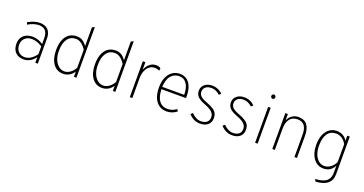

<svg xmlns="http://www.w3.org/2000/svg" viewBox="-41 -1539 4877 2570"><g transform="rotate(20 2397.5 -254.5)"><path d="M236 12Q159 12 116 -32Q73 -76 73 -154Q73 -204 94.2 -240.2Q115.5 -276.5 154.8 -296.2Q194 -316 248 -316Q285.5 -316 323 -304Q360.5 -292 398 -267V-343Q398 -418 367.5 -454Q337 -490 273 -490Q238.5 -490 198.2 -477.2Q158 -464.5 119 -441L108 -472Q151.5 -497 194.2 -510Q237 -523 276 -523Q352 -523 393 -480.2Q434 -437.5 434 -358V0H398V-80Q367.5 -36.5 324.2 -12.2Q281 12 236 12ZM236 -21Q280.5 -21 321 -46.5Q361.5 -72 398 -122V-233Q361.5 -257 323.2 -270Q285 -283 248 -283Q187.5 -283 149.8 -247.5Q112 -212 112 -154Q112 -93.5 146 -57.2Q180 -21 236 -21Z M795 12Q706 12 653.5 -60.5Q601 -133 601 -256Q601 -340.5 624.8 -400.2Q648.5 -460 693.8 -491.5Q739 -523 803 -523Q892 -523 948 -436V-704L984 -722V0H948V-73Q889 12 795 12ZM803 -24Q843.5 -24 883.8 -53Q924 -82 948 -129V-384Q919.5 -432 880.8 -459.5Q842 -487 803 -487Q725 -487 682.5 -427Q640 -367 640 -256Q640 -188.5 661 -136.2Q682 -84 718.8 -54Q755.5 -24 803 -24Z M1349 12Q1260 12 1207.5 -60.5Q1155 -133 1155 -256Q1155 -340.5 1178.8 -400.2Q1202.5 -460 1247.8 -491.5Q1293 -523 1357 -523Q1446 -523 1502 -436V-704L1538 -722V0H1502V-73Q1443 12 1349 12ZM1357 -24Q1397.5 -24 1437.8 -53Q1478 -82 1502 -129V-384Q1473.5 -432 1434.8 -459.5Q1396 -487 1357 -487Q1279 -487 1236.5 -427Q1194 -367 1194 -256Q1194 -188.5 1215 -136.2Q1236 -84 1272.8 -54Q1309.5 -24 1357 -24Z M1744 0V-511H1780V-402Q1802 -459 1841.2 -491Q1880.5 -523 1930 -523Q1975.5 -523 1998 -502L1992 -466Q1979.5 -474.5 1961.8 -478.8Q1944 -483 1925 -483Q1882.5 -483 1849.8 -457.5Q1817 -432 1798.5 -386.8Q1780 -341.5 1780 -283V0Z M2271 12Q2206 12 2160.2 -20.5Q2114.5 -53 2090.2 -113.2Q2066 -173.5 2066 -256Q2066 -341 2092.5 -400.8Q2119 -460.5 2165.2 -491.8Q2211.5 -523 2271 -523Q2325.5 -523 2367.2 -495Q2409 -467 2432.5 -408Q2456 -349 2456 -256Q2456 -253 2456 -250.5Q2456 -248 2456 -245H2105Q2108 -180 2125 -130.2Q2142 -80.5 2178 -52.2Q2214 -24 2274 -24Q2303.5 -24 2335 -34.2Q2366.5 -44.5 2394 -67L2415 -41Q2388 -18 2350.2 -3Q2312.5 12 2271 12ZM2105 -278H2418Q2418 -334 2403.2 -382.2Q2388.5 -430.5 2356 -460.2Q2323.5 -490 2271 -490Q2203 -490 2157 -439.5Q2111 -389 2105 -278Z M2745 12Q2700 12 2658.5 -7.8Q2617 -27.5 2584 -65L2612 -89Q2641.5 -57 2676 -39.5Q2710.5 -22 2744 -22Q2800.5 -22 2830.8 -47.5Q2861 -73 2861 -120Q2861 -148 2846.5 -171.5Q2832 -195 2801 -215Q2770 -235 2721 -253Q2647 -280.5 2614.5 -314Q2582 -347.5 2582 -397Q2582 -453.5 2623.2 -488.2Q2664.5 -523 2732 -523Q2773.5 -523 2812.5 -506.5Q2851.5 -490 2879 -460L2852 -437Q2797 -489 2731 -489Q2679.5 -489 2649.2 -464.5Q2619 -440 2619 -397Q2619 -359.5 2645.5 -334.2Q2672 -309 2744 -282Q2802.5 -260 2836.2 -237Q2870 -214 2884 -185.8Q2898 -157.5 2898 -120Q2898 -58.5 2857.2 -23.2Q2816.5 12 2745 12Z M3202 12Q3157 12 3115.5 -7.8Q3074 -27.5 3041 -65L3069 -89Q3098.5 -57 3133 -39.5Q3167.5 -22 3201 -22Q3257.5 -22 3287.8 -47.5Q3318 -73 3318 -120Q3318 -148 3303.5 -171.5Q3289 -195 3258 -215Q3227 -235 3178 -253Q3104 -280.5 3071.5 -314Q3039 -347.5 3039 -397Q3039 -453.5 3080.2 -488.2Q3121.5 -523 3189 -523Q3230.5 -523 3269.5 -506.5Q3308.5 -490 3336 -460L3309 -437Q3254 -489 3188 -489Q3136.5 -489 3106.2 -464.5Q3076 -440 3076 -397Q3076 -359.5 3102.5 -334.2Q3129 -309 3201 -282Q3259.5 -260 3293.2 -237Q3327 -214 3341 -185.8Q3355 -157.5 3355 -120Q3355 -58.5 3314.2 -23.2Q3273.5 12 3202 12Z M3529 0V-511H3565V0ZM3547 -633Q3535 -633 3526.5 -641.5Q3518 -650 3518 -662Q3518 -675 3526.5 -684Q3535 -693 3547 -693Q3560 -693 3568 -684Q3576 -675 3576 -662Q3576 -650 3568 -641.5Q3560 -633 3547 -633Z M3774 0V-511H3810V-419Q3827.5 -466.5 3868.8 -494.8Q3910 -523 3961 -523Q4043 -523 4084 -470Q4125 -417 4125 -312V0H4089V-319Q4089 -404.5 4056.5 -446.8Q4024 -489 3958 -489Q3885.5 -489 3847.8 -440.2Q3810 -391.5 3810 -297V0Z M4468 213 4449 181Q4521 177 4566.8 159Q4612.5 141 4634.2 106.5Q4656 72 4656 19V-84Q4609.5 12 4503 12Q4444 12 4400 -21.5Q4356 -55 4331.5 -115.2Q4307 -175.5 4307 -256Q4307 -337.5 4331.5 -397.5Q4356 -457.5 4401 -490.2Q4446 -523 4507 -523Q4554.5 -523 4595.5 -499.5Q4636.5 -476 4656 -437V-511H4692V24Q4692 68 4678 101.5Q4664 135 4636.2 158.5Q4608.5 182 4566.5 195.5Q4524.5 209 4468 213ZM4504 -24Q4550 -24 4591 -54Q4632 -84 4656 -134V-389Q4631.5 -435 4592.2 -461Q4553 -487 4507 -487Q4429 -487 4387.5 -427.5Q4346 -368 4346 -256Q4346 -187.5 4366.2 -135.2Q4386.5 -83 4422 -53.5Q4457.5 -24 4504 -24Z"/></g></svg>

Font: Overpass Thin
Style: Regular
Weight: 250
Designer: Delve Withrington, Dave Bailey, Thomas Jockin
Foundry: Delve Fonts LLC
Version: Version 4.000